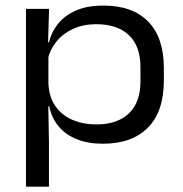

<svg xmlns="http://www.w3.org/2000/svg" viewBox="-20 -516 673 706"><path d="M358 12.5Q303.5 12.5 262 -4.2Q220.5 -21 195 -52Q169.5 -83 161 -125.5H132.5L158 -209Q160.5 -158 184.5 -124.5Q208.5 -91 247.5 -74.8Q286.5 -58.5 334 -58.5Q411.5 -58.5 454 -99Q496.5 -139.5 496.5 -217.5V-269Q496.5 -346.5 454 -386.8Q411.5 -427 333.5 -427Q286.5 -427 249.2 -410Q212 -393 188 -363.8Q164 -334.5 155.5 -297.5L133.5 -360.5H160Q168.5 -397 192.8 -427.8Q217 -458.5 258.5 -477Q300 -495.5 360.5 -495.5Q467 -495.5 524.8 -436.8Q582.5 -378 582.5 -265V-219.5Q582.5 -106 524 -46.8Q465.5 12.5 358 12.5ZM75.5 170.5V-483.5H160.5L156.5 -352L158 -322V-156.5L157.5 -135L160 6.5V170.5Z"/></svg>

Font: Anek Gujarati SemiExpanded
Style: Regular
Weight: 400
Width: 6
Designer: Mrunmayee Ghaisas (Gujarati), Yesha Goshar (Latin)
Foundry: Ek Type
Version: Version 1.003